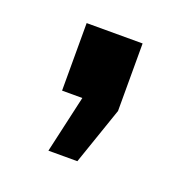

<svg xmlns="http://www.w3.org/2000/svg" viewBox="-63 -201 358 374"><g transform="rotate(20 116.0 -14.5)"><path d="M133 115H73L100 -4H58V-144H174V-4Z"/></g></svg>

Font: Raleway
Style: Bold
Weight: 700
Designer: Matt McInerney, Pablo Impallari, Rodrigo Fuenzalida
Foundry: Matt McInerney, Pablo Impallari, Rodrigo Fuenzalida
Version: Version 3.000